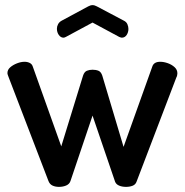

<svg xmlns="http://www.w3.org/2000/svg" viewBox="-20 -719 722 749"><path d="M210 10Q196 10 185 5Q174 0 169 -13L14 -417Q12 -422 10.5 -426.5Q9 -431 9 -434Q9 -447 20 -456.5Q31 -466 46.5 -472Q62 -478 76 -478Q87 -478 96 -473.5Q105 -469 108 -459L219 -148L304 -424Q309 -439 319 -443Q329 -447 341 -447Q354 -447 364 -443Q374 -439 379 -424L462 -146L574 -459Q580 -478 605 -478Q619 -478 634.5 -472.5Q650 -467 661 -457Q672 -447 672 -433Q672 -430 671 -425Q670 -420 668 -417L513 -11Q509 1 497.5 5.5Q486 10 472 10Q456 10 444.5 5Q433 0 429 -10L341 -268L255 -13Q251 -1 238.5 4.5Q226 10 210 10ZM228 -572Q217 -572 209.5 -582.5Q202 -593 202 -607Q202 -616 206.5 -624.5Q211 -633 220 -638L324 -694Q333 -699 341 -699Q349 -699 358 -694L462 -639Q473 -634 477 -624.5Q481 -615 481 -606Q481 -593 474 -582.5Q467 -572 455 -572Q453 -572 450.5 -573Q448 -574 445 -575L341 -631L237 -575Q235 -574 232.5 -573Q230 -572 228 -572Z"/></svg>

Font: Dosis ExtraLight SemiBold
Style: Regular
Weight: 600
Version: Version 3.001; ttfautohint (v1.8.2)